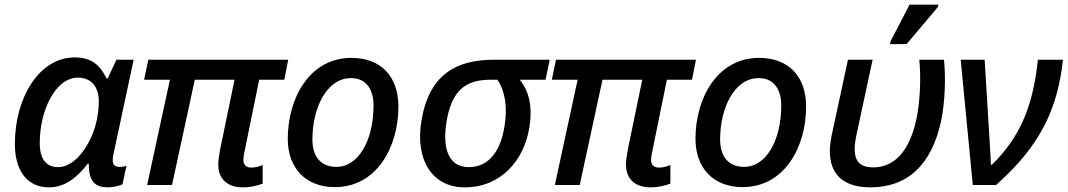

<svg xmlns="http://www.w3.org/2000/svg" viewBox="-20 -796 4593 826"><path d="M190 10C264 10 315 -37 358 -92H362C361 -8 396 10 445 10C466 10 495 3 507 -3L524 -83C514 -79 503 -78 494 -78C473 -78 465 -88 465 -107C465 -118 467 -130 471 -146L555 -539H481L443 -458H439C411 -513 377 -549 301 -549C149 -549 44 -376 44 -177C44 -52 105 10 190 10ZM230 -77C179 -77 151 -111 151 -181C151 -322 219 -462 315 -462C375 -462 405 -420 405 -360C405 -330 401 -291 390 -254C361 -156 297 -77 230 -77Z M1025 10C1060 10 1088 2 1110 -6V-86C1096 -80 1079 -75 1061 -75C1039 -75 1027 -87 1027 -108C1027 -117 1029 -133 1033 -149L1095 -453H1203L1220 -539H618L600 -453H711L613 0H720L818 -453H989L927 -153C922 -125 919 -105 919 -88C919 -27 957 10 1025 10Z M1420 9C1604 9 1694 -168 1694 -337C1694 -468 1618 -547 1492 -547C1310 -547 1218 -371 1218 -199C1218 -71 1297 9 1420 9ZM1428 -78C1361 -78 1324 -121 1324 -196C1324 -331 1385 -460 1490 -460C1562 -460 1587 -402 1587 -344C1587 -185 1518 -78 1428 -78Z M1979 10C2137 10 2234 -108 2257 -245C2272 -335 2257 -403 2216 -453H2327L2345 -539H2106C1944 -539 1826 -477 1793 -276C1765 -107 1840 10 1979 10ZM1997 -77C1908 -77 1884 -159 1900 -266C1922 -411 1986 -453 2091 -453H2120C2154 -402 2164 -335 2150 -250C2134 -151 2086 -77 1997 -77Z M2779 10C2814 10 2842 2 2864 -6V-86C2850 -80 2833 -75 2815 -75C2793 -75 2781 -87 2781 -108C2781 -117 2783 -133 2787 -149L2849 -453H2957L2974 -539H2372L2354 -453H2465L2367 0H2474L2572 -453H2743L2681 -153C2676 -125 2673 -105 2673 -88C2673 -27 2711 10 2779 10Z M3174 9C3358 9 3448 -168 3448 -337C3448 -468 3372 -547 3246 -547C3064 -547 2972 -371 2972 -199C2972 -71 3051 9 3174 9ZM3182 -78C3115 -78 3078 -121 3078 -196C3078 -331 3139 -460 3244 -460C3316 -460 3341 -402 3341 -344C3341 -185 3272 -78 3182 -78Z M3809 -606H3880L4015 -766L4017 -776H3893L3811 -618ZM3724 10C3883 10 3988 -85 4029 -277C4046 -359 4049 -463 4041 -539H3935C3943 -457 3938 -356 3922 -282C3892 -143 3826 -76 3737 -76C3669 -76 3643 -112 3664 -213L3734 -539H3628L3558 -214C3527 -68 3588 10 3724 10Z M4165 0H4265C4458 -171 4530 -330 4553 -539H4445C4425 -346 4372 -209 4247 -87H4243C4242 -127 4236 -203 4234 -246L4216 -539H4113Z"/></svg>

Font: Noto Sans Medium
Style: Italic
Weight: 500
Italic angle: -12°
Designer: Monotype Design Team
Foundry: Monotype Imaging Inc.
Version: Version 2.013